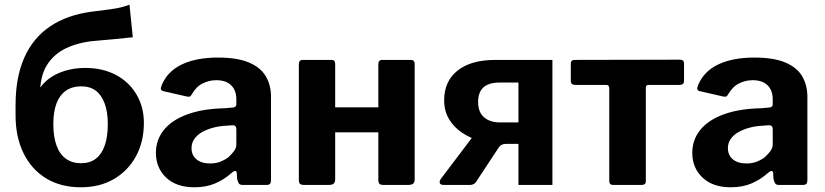

<svg xmlns="http://www.w3.org/2000/svg" viewBox="-20 -784 3498 814"><path d="M323 10Q238 10 176 -27.5Q114 -65 80 -134Q46 -203 46 -295L80 -394L144 -403Q174 -450 226.5 -473Q279 -496 341 -496Q416 -496 472 -466Q528 -436 559 -383Q590 -330 590 -263Q590 -183 556.5 -121.5Q523 -60 463 -25Q403 10 323 10ZM324 -92Q361 -92 386 -111Q411 -130 424 -167Q437 -204 437 -258Q437 -310 423.5 -346Q410 -382 385.5 -400Q361 -418 324 -418Q286 -418 259.5 -399.5Q233 -381 219.5 -345.5Q206 -310 206 -258Q206 -205 219.5 -167.5Q233 -130 259.5 -111Q286 -92 324 -92ZM46 -295V-339Q46 -455 82.5 -538.5Q119 -622 191.5 -671.5Q264 -721 372 -735Q403 -739 428 -742Q453 -745 477.5 -749.5Q502 -754 529 -764L543 -626Q498 -621 464.5 -618Q431 -615 397 -612Q329 -608 273.5 -585.5Q218 -563 185.5 -518Q153 -473 150 -401L149 -318Z M962 -51Q931 -23 892.5 -6.5Q854 10 804 10Q728 10 684.5 -31Q641 -72 641 -136Q641 -192 675.5 -234Q710 -276 775 -299.5Q840 -323 931 -325L966 -328Q971 -328 976.5 -331Q982 -334 982 -342V-363Q982 -401 960 -422.5Q938 -444 897 -444Q867 -444 839.5 -430.5Q812 -417 793 -384Q789 -377 785.5 -375Q782 -373 771 -375L671 -398Q665 -400 662.5 -404.5Q660 -409 666 -424Q691 -483 752.5 -511.5Q814 -540 904 -540Q986 -540 1035.5 -519Q1085 -498 1107 -460.5Q1129 -423 1129 -373V-22Q1129 -10 1125 -5Q1121 0 1109 0H1007Q996 0 991.5 -8Q987 -16 985 -28L984 -50Q981 -68 962 -51ZM982 -236Q982 -253 967 -253L939 -251Q913 -250 887 -243.5Q861 -237 839.5 -225.5Q818 -214 805 -196.5Q792 -179 792 -156Q792 -126 813 -108.5Q834 -91 871 -91Q896 -91 915.5 -99Q935 -107 949 -118Q963 -131 972.5 -144Q982 -157 982 -171V-236Z M1401 -513V-24Q1401 -11 1394.5 -5.5Q1388 0 1374 0H1269Q1256 0 1251.5 -5Q1247 -10 1247 -21V-511Q1247 -530 1263 -530H1386Q1401 -530 1401 -513ZM1738 -513V-24Q1738 -11 1731.5 -5.5Q1725 0 1711 0H1605Q1593 0 1588.5 -5Q1584 -10 1584 -21V-511Q1584 -530 1600 -530H1722Q1738 -530 1738 -513ZM1290 -223Q1271 -223 1271 -240V-314Q1271 -329 1288 -329H1660Q1677 -329 1677 -314V-240Q1677 -223 1657 -223Z M2178 0V-174H2104Q2059 -174 2016.5 -186Q1974 -198 1939.5 -221Q1905 -244 1884 -278.5Q1863 -313 1863 -359Q1863 -439 1919.5 -484.5Q1976 -530 2081 -530H2322V0ZM1862 0Q1847 0 1844.5 -8Q1842 -16 1850 -27L1993 -216L2124 -174Q2104 -174 2094 -158L1999 -14Q1995 -7 1988 -3.5Q1981 0 1973 0ZM2099 -265H2178V-434H2099Q2052 -434 2029.5 -413.5Q2007 -393 2007 -352Q2007 -322 2018.5 -303Q2030 -284 2051 -274.5Q2072 -265 2099 -265Z M2861 -424H2729Q2718 -424 2718 -412V-15Q2718 0 2700 0H2579Q2563 0 2563 -17V-409Q2563 -424 2551 -424H2419Q2400 -424 2400 -441V-515Q2400 -530 2417 -530L2863 -531Q2880 -531 2880 -515V-441Q2880 -424 2861 -424Z M3236 -51Q3205 -23 3166.5 -6.5Q3128 10 3078 10Q3002 10 2958.5 -31Q2915 -72 2915 -136Q2915 -192 2949.5 -234Q2984 -276 3049 -299.5Q3114 -323 3205 -325L3240 -328Q3245 -328 3250.5 -331Q3256 -334 3256 -342V-363Q3256 -401 3234 -422.5Q3212 -444 3171 -444Q3141 -444 3113.5 -430.5Q3086 -417 3067 -384Q3063 -377 3059.5 -375Q3056 -373 3045 -375L2945 -398Q2939 -400 2936.5 -404.5Q2934 -409 2940 -424Q2965 -483 3026.5 -511.5Q3088 -540 3178 -540Q3260 -540 3309.5 -519Q3359 -498 3381 -460.5Q3403 -423 3403 -373V-22Q3403 -10 3399 -5Q3395 0 3383 0H3281Q3270 0 3265.5 -8Q3261 -16 3259 -28L3258 -50Q3255 -68 3236 -51ZM3256 -236Q3256 -253 3241 -253L3213 -251Q3187 -250 3161 -243.5Q3135 -237 3113.5 -225.5Q3092 -214 3079 -196.5Q3066 -179 3066 -156Q3066 -126 3087 -108.5Q3108 -91 3145 -91Q3170 -91 3189.5 -99Q3209 -107 3223 -118Q3237 -131 3246.5 -144Q3256 -157 3256 -171V-236Z"/></svg>

Font: Libre Franklin
Style: Bold
Weight: 700
Designer: Pablo Impallari, Rodrigo Fuenzalida, Nhung Nguyen
Foundry: Impallari Type
Version: Version 3.000